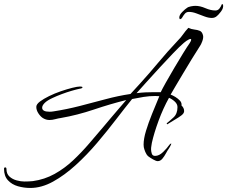

<svg xmlns="http://www.w3.org/2000/svg" viewBox="-89 -773 1127 952"><path d="M61 159Q30 159 0 150.5Q-30 142 -49.5 121Q-69 100 -69 64Q-69 57 -63 57Q-57 57 -57 65Q-57 89 -42 102.5Q-27 116 -6 121.5Q15 127 32 127Q43 127 53.5 126.5Q64 126 74 125Q132 117 181.5 89.5Q231 62 273.5 22Q316 -18 354 -62.5Q392 -107 427 -148Q441 -165 461.5 -189Q482 -213 502.5 -237Q523 -261 537 -277Q460 -258 377 -230Q294 -202 213 -188Q199 -186 184.5 -182Q170 -178 156 -178Q139 -178 123 -188Q111 -196 101 -211.5Q91 -227 91 -243Q91 -256 109 -269.5Q127 -283 154.5 -296.5Q182 -310 212.5 -320.5Q243 -331 269 -337.5Q295 -344 308 -344Q320 -344 320 -340Q320 -335 306 -333Q291 -330 267 -323Q243 -316 217.5 -306.5Q192 -297 171 -287Q145 -275 132.5 -262.5Q120 -250 120 -239Q120 -219 157 -219Q162 -219 167 -219.5Q172 -220 178 -221Q242 -231 306.5 -247.5Q371 -264 434 -281Q497 -298 558 -307L602 -355Q652 -410 696.5 -463.5Q741 -517 792 -571Q808 -587 819 -603Q830 -619 845 -635Q860 -628 875 -626.5Q890 -625 902 -620Q914 -615 918 -596Q920 -585 914 -568.5Q908 -552 902 -544Q883 -515 861.5 -479.5Q840 -444 819 -409Q798 -374 781.5 -346Q765 -318 757 -304Q768 -300 781 -292Q794 -284 803.5 -273.5Q813 -263 811 -250Q824 -238 824 -222Q824 -211 810 -200.5Q796 -190 777 -179Q758 -168 741 -157Q740 -156 738.5 -158.5Q737 -161 738 -162Q752 -173 771.5 -191Q791 -209 791 -242Q791 -257 777.5 -269.5Q764 -282 749 -288Q720 -236 697.5 -175Q675 -114 664 -65Q663 -57 661.5 -49Q660 -41 660 -33Q660 -23 663.5 -11.5Q667 0 680 0Q700 0 720 -19.5Q740 -39 750 -54Q754 -59 758 -61Q762 -63 759 -56Q757 -51 754 -46Q751 -41 748 -36Q742 -28 734 -13Q726 2 716 14Q706 26 693 26Q685 26 670 17.5Q655 9 646 2Q637 -6 631.5 -19.5Q626 -33 624 -43Q624 -46 623.5 -49Q623 -52 623 -56Q623 -85 635 -124.5Q647 -164 665 -208.5Q683 -253 701 -296Q696 -296 691 -296.5Q686 -297 681 -297Q652 -297 623.5 -292.5Q595 -288 566 -282Q531 -239 487 -181.5Q443 -124 392.5 -64.5Q342 -5 286.5 45.5Q231 96 174 127.5Q117 159 61 159ZM588 -311Q611 -314 632 -315Q653 -316 675 -316H708Q715 -331 733.5 -364Q752 -397 775 -436Q798 -475 819 -509Q840 -543 852 -560Q859 -571 859 -576Q859 -583 847.5 -577.5Q836 -572 822 -560Q801 -542 769 -508.5Q737 -475 701.5 -436.5Q666 -398 635.5 -364Q605 -330 588 -311ZM803 -678Q802 -678 801 -681Q800 -684 800 -686Q800 -699 815 -714Q830 -729 837 -733Q844 -739 857.5 -741.5Q871 -744 880 -744Q903 -744 929.5 -732.5Q956 -721 979 -721Q991 -721 998.5 -730Q1006 -739 1011 -752Q1015 -754 1017 -749Q1020 -733 1006.5 -715.5Q993 -698 986 -693Q976 -684 961 -684Q945 -684 925 -691.5Q905 -699 885 -706.5Q865 -714 848 -714Q835 -714 827.5 -705Q820 -696 815 -687Q810 -678 803 -678Z"/></svg>

Font: The Nautigal
Style: Regular
Weight: 400
Designer: Robert E. Leuschke
Foundry: Robert E. Leuschke
Version: Version 1.100; ttfautohint (v1.8.3)